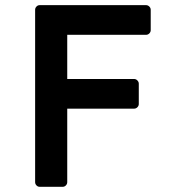

<svg xmlns="http://www.w3.org/2000/svg" viewBox="-20 -719 658 739"><path d="M115.2 -681.2Q115.2 -688.5 120.4 -693.8Q125.5 -699.2 132.8 -699.2H542Q549.3 -699.2 554.7 -693.8Q560.1 -688.5 560.1 -681.2V-603Q560.1 -595.7 554.7 -590.3Q549.3 -585 542 -585H238.8V-415H496.1Q503.4 -415 508.8 -409.4Q514.2 -403.8 514.2 -397V-318.8Q514.2 -311.5 508.8 -306.2Q503.4 -300.8 496.1 -300.8H238.8V-18.1Q238.8 -10.7 233.6 -5.4Q228.5 0 221.2 0H132.8Q125.5 0 120.4 -5.4Q115.2 -10.7 115.2 -18.1Z"/></svg>

Font: Fragment Mono
Style: Bold
Weight: 700
Designer: Wei Huang based on Nimbus Sans by URW Studio, based on Helvetica by Max Miedinger.
Foundry: Wei Huang
Version: Version 1.011